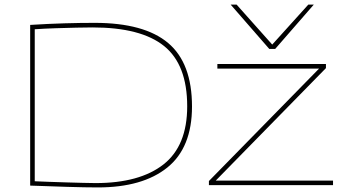

<svg xmlns="http://www.w3.org/2000/svg" viewBox="-20 -810 1506 840"><path d="M408 10Q353 10 274 7.5Q195 5 112 2V-701Q193 -706 262 -708Q331 -710 394 -710Q611 -710 715.5 -622Q820 -534 820 -344Q820 -164 712 -77Q604 10 408 10ZM398 -9Q591 -9 695 -90.5Q799 -172 799 -345Q799 -527 698 -608.5Q597 -690 385 -690Q357 -690 314 -689Q271 -688 223.5 -686.5Q176 -685 132 -682V-17Q158 -16 194.5 -14.5Q231 -13 270 -12Q309 -11 343 -10Q377 -9 398 -9ZM894 0V-18L1376 -510H931V-530H1406V-512L924 -20H1437V0ZM1353 -790 1184 -596H1158L989 -790H1015L1171 -615L1329 -790Z"/></svg>

Font: Georama Extended Thin
Style: Regular
Weight: 100
Width: 7
Designer: Jean-Baptiste Levee
Foundry: Production Type
Version: Version 1.000